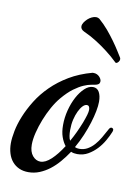

<svg xmlns="http://www.w3.org/2000/svg" viewBox="-111 -618 499 692"><g transform="rotate(10 138.5 -272.5)"><path d="M314 -170.9Q308.1 -156.2 298.1 -138.7Q288.1 -121.1 274.2 -106.2Q260.3 -91.3 242.7 -81.1Q225.1 -70.8 203.1 -70.8Q196.8 -70.8 191.2 -71.8Q185.5 -72.8 180.2 -75.2Q166.5 -54.7 151.1 -36.6Q135.7 -18.6 118.2 -5.1Q100.6 8.3 81.3 16.1Q62 23.9 41 23.9Q21.5 23.9 6.6 17.1Q-8.3 10.3 -18.6 -2Q-28.8 -14.2 -33.9 -31Q-39.1 -47.9 -39.1 -67.9Q-39.1 -86.9 -33.9 -113.3Q-28.8 -139.6 -16.8 -168.9Q-4.9 -198.2 13.9 -228.5Q32.7 -258.8 60.1 -285.9Q87.4 -313 123.8 -334.7Q160.2 -356.4 207 -369.1H210.9Q217.3 -369.1 222.7 -366.7Q228 -364.3 231.9 -360.4Q235.8 -356.4 238 -352.1Q240.2 -347.7 240.2 -344.2Q240.2 -336.4 235.8 -333Q231.4 -329.6 223.1 -328.1Q218.8 -327.1 208.3 -325.4Q197.8 -323.7 182.4 -317.1Q167 -310.5 147.9 -296.6Q128.9 -282.7 107.9 -257.8Q93.8 -241.2 80.8 -218Q67.9 -194.8 58.1 -169.9Q48.3 -145 42.2 -120.4Q36.1 -95.7 36.1 -76.2Q36.1 -50.3 48.3 -35.6Q60.5 -21 77.1 -21Q95.2 -21 116 -40.3Q136.7 -59.6 157.2 -91.8Q147.5 -104 141.1 -122.1Q134.8 -140.1 134.8 -165Q134.8 -192.4 141.8 -219.7Q148.9 -247.1 160.6 -269Q172.4 -291 187.3 -304.9Q202.1 -318.8 217.8 -318.8Q232.9 -318.8 240.5 -305.4Q248 -292 248 -270Q248 -255.4 244.1 -235.1Q240.2 -214.8 232.9 -191.4Q225.6 -168 215.1 -143.1Q204.6 -118.2 190.9 -94.2Q197.8 -90.8 207 -90.8Q224.1 -90.8 237.5 -98.6Q251 -106.4 261.7 -118.7Q272.5 -130.9 281.2 -146Q290 -161.1 297.9 -175.8Q302.7 -186 308.1 -186Q311 -186 313.5 -184.1Q315.9 -182.1 315.9 -179.2Q315.9 -174.8 314 -170.9ZM163.1 -151.9Q163.1 -140.1 164.6 -130.4Q166 -120.6 169.9 -113.8Q179.7 -130.9 188 -148.7Q196.3 -166.5 204.1 -186Q210.9 -204.1 214.4 -216.1Q217.8 -228 217.8 -234.9Q217.8 -251 207 -251Q199.7 -251 192.1 -243.2Q184.6 -235.4 178 -221.7Q171.4 -208 167.2 -190.2Q163.1 -172.4 163.1 -151.9ZM294.4 -440.9Q295.4 -439.5 295.9 -438Q296.4 -436.5 296.4 -434.1Q296.4 -428.7 292.2 -423.8Q288.1 -418.9 284.2 -418.9Q281.2 -418.9 280.3 -420.9Q262.2 -438.5 241.2 -454.6Q223.1 -468.8 200 -483.6Q176.8 -498.5 151.4 -509.8Q138.2 -516.1 138.2 -526.9Q138.2 -533.7 142.8 -541Q147.5 -548.3 154.3 -554.7Q161.1 -561 169.4 -564.9Q177.7 -568.8 185.1 -568.8Q191.9 -568.8 197.3 -564.9Q215.3 -549.3 231 -530.8Q246.6 -512.2 259 -494.9Q271.5 -477.5 280.5 -463.1Q289.6 -448.7 294.4 -440.9Z"/></g></svg>

Font: Mervale Script
Style: Regular
Weight: 400
Designer: Astigmatic (AOETI)
Foundry: Astigmatic (AOETI)
Version: Version 1.000